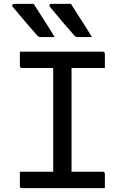

<svg xmlns="http://www.w3.org/2000/svg" viewBox="-20 -965 640 985"><path d="M153 -945Q173 -914 190 -887Q207 -860 224.5 -833Q242 -806 260 -775Q249 -775 238.5 -775Q228 -775 216 -775Q204 -775 187 -775Q181 -775 177 -777.5Q173 -780 171 -783Q147 -810 131.5 -828Q116 -846 103.5 -861Q91 -876 77 -892.5Q63 -909 45 -930Q41 -935 43.5 -940Q46 -945 52 -945Q72 -945 85.5 -945Q99 -945 114.5 -945Q130 -945 153 -945ZM344 -945Q364 -914 381 -887Q398 -860 415.5 -833Q433 -806 451 -775Q440 -775 429.5 -775Q419 -775 407 -775Q395 -775 378 -775Q372 -775 367.5 -777.5Q363 -780 361 -783Q338 -810 322 -828Q306 -846 293.5 -861Q281 -876 267.5 -892.5Q254 -909 236 -930Q232 -935 234 -940Q236 -945 242 -945Q263 -945 276.5 -945Q290 -945 305.5 -945Q321 -945 344 -945ZM347 -47H250L253 -72Q253 -91 253 -112Q253 -133 253 -152Q253 -214 253 -276.5Q253 -339 253 -402Q253 -465 253 -527.5Q253 -590 253 -653H352L347 -628Q347 -612 347 -593.5Q347 -575 347 -558Q347 -494 347 -430Q347 -366 347 -302Q347 -238 347 -174.5Q347 -111 347 -47ZM518 0H93Q90 0 88 -0.5Q86 -1 84.5 -2.5Q83 -4 82.5 -6Q82 -8 82 -11Q82 -24 82 -35.5Q82 -47 82 -59Q82 -71 82 -84H507Q511 -84 513 -82.5Q515 -81 516.5 -79Q518 -77 518 -73Q518 -60 518 -48Q518 -36 518 -24.5Q518 -13 518 0ZM82 -700H507Q512 -700 515 -697Q518 -694 518 -689Q518 -679 518 -670Q518 -661 518 -652.5Q518 -644 518 -635Q518 -626 518 -616H93Q88 -616 85 -619Q82 -622 82 -627Q82 -637 82 -646Q82 -655 82 -663.5Q82 -672 82 -681Q82 -690 82 -700Z"/></svg>

Font: Rec Mono Linear
Style: Regular
Weight: 400
Monospace: yes
Version: Version 1.085; ttfautohint (v1.8.4.7-5d5b)